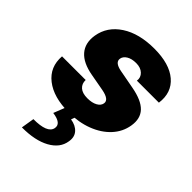

<svg xmlns="http://www.w3.org/2000/svg" viewBox="-218 -634 979 979"><g transform="rotate(45 271.0 -145.0)"><path d="M522.5 -347.7H363.8Q367.7 -373.5 349.1 -391.1Q330.6 -408.7 298.3 -408.7Q266.1 -408.7 246.3 -396.5Q226.6 -384.3 223.6 -366.2Q218.3 -335.4 271 -325.2L372.6 -306.2Q450.2 -292 482.7 -257.8Q515.1 -223.6 505.4 -166Q496.6 -112.8 459.2 -72.5Q421.9 -32.2 363.3 -9.8Q304.7 12.7 231.9 12.7Q123 12.7 61.5 -35.4Q0 -83.5 6.3 -165.5H176.8Q175.8 -138.2 194.1 -121.8Q212.4 -105.5 248.5 -105.5Q282.2 -105.5 303.2 -117.2Q324.2 -128.9 327.1 -147.5Q332.5 -178.2 272.5 -189.5L181.2 -206.1Q106.9 -219.2 73.5 -257.8Q40 -296.4 49.8 -357.9Q62.5 -435.1 132.3 -480.7Q202.1 -526.4 311.5 -526.4Q420.9 -526.4 477.3 -478.3Q533.7 -430.2 522.5 -347.7ZM207.5 -2.9H277.8L266.1 29.3Q304.2 35.2 324 57.9Q343.8 80.6 337.4 116.2Q329.1 171.4 270.8 203.6Q212.4 235.8 117.7 235.4L129.4 164.1Q229 164.6 238.8 120.1Q247.6 79.6 178.7 70.3Z"/></g></svg>

Font: Inter Display Extra Bold
Style: Italic
Weight: 800
Italic angle: -9.39999°
Designer: Rasmus Andersson
Foundry: rsms
Version: Version 4.000;git-4fc901f